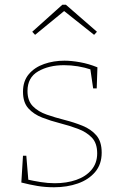

<svg xmlns="http://www.w3.org/2000/svg" viewBox="-20 -784 515 810"><path d="M96 -400Q96 -359 118.5 -336Q141 -313 177 -300.5Q213 -288 252.5 -278Q292 -268 328 -253.5Q364 -239 386.5 -213Q409 -187 409 -140Q409 -91 381.5 -58.5Q354 -26 308.5 -10Q263 6 208 6Q171 6 138 0.5Q105 -5 70 -14L77 -127H91L100 -19L94 -27Q120 -21 151 -16Q182 -11 211 -11Q261 -11 301.5 -25Q342 -39 366 -67.5Q390 -96 390 -137Q390 -180 367.5 -203.5Q345 -227 309 -240.5Q273 -254 233.5 -264Q194 -274 158 -288Q122 -302 99.5 -327Q77 -352 77 -397Q77 -442 101.5 -471Q126 -500 166 -514Q206 -528 252 -528Q281 -528 317.5 -521.5Q354 -515 391 -500L388 -411H373L360 -500L366 -490Q309 -509 250 -509Q186 -509 141 -483Q96 -457 96 -400ZM128 -637 116 -650 243 -764H258L389 -650L377 -637L246 -741H255Z"/></svg>

Font: Bitter Thin
Style: Regular
Weight: 100
Designer: Sol Matas, and Bitter project Authors
Foundry: Sol Matas
Version: Version 2.002